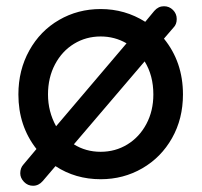

<svg xmlns="http://www.w3.org/2000/svg" viewBox="-20 -565 649 616"><path d="M567 -262Q567 -184 532 -122Q497 -60 436.5 -25Q376 10 303 10Q222 10 158 -32L117 16Q104 31 86 31Q69 31 57 18.5Q45 6 45 -9Q45 -26 55 -37L97 -87Q39 -161 39 -262Q39 -340 74 -403Q109 -466 169.5 -501Q230 -536 303 -536Q381 -536 446 -495L475 -530Q488 -545 506 -545Q523 -545 535 -533Q547 -521 547 -504Q547 -487 537 -477L506 -441Q567 -366 567 -262ZM160 -160 386 -426Q348 -448 303 -448Q256 -448 217.5 -424.5Q179 -401 156.5 -358.5Q134 -316 134 -262Q134 -207 160 -160ZM472 -262Q472 -323 444 -368L217 -102Q255 -78 303 -78Q350 -78 388.5 -101.5Q427 -125 449.5 -167Q472 -209 472 -262Z"/></svg>

Font: Quicksand Medium
Style: Regular
Weight: 500
Designer: Andrew Paglinawan
Foundry: Andrew Paglinawan
Version: Version 3.000